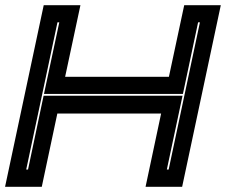

<svg xmlns="http://www.w3.org/2000/svg" viewBox="-24 -720 872 740"><path d="M-4.5 0 144.5 -700H286L227 -424H627L686 -700H827L678 0H537L597 -282.5H197L137 0ZM77 -66.5H84L144 -351H679.5L619 -66.5H626L746.5 -634H739.5L681 -358H145.5L204.5 -634H197.5Z"/></svg>

Font: Tourney Expanded ExtraBold
Style: Italic
Weight: 800
Width: 7
Italic angle: -12°
Designer: Tyler Finck
Foundry: Etcetera Type Co
Version: Version 1.010; ttfautohint (v1.8.3)